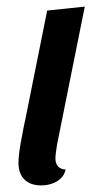

<svg xmlns="http://www.w3.org/2000/svg" viewBox="-20 -542 296 582"><path d="M105 20Q72 20 54 2Q36 -16 36 -48Q36 -60 38 -77Q40 -94 43.5 -112.5Q47 -131 50 -147.5Q53 -164 56 -176L123 -510L237 -522L153 -104Q152 -96 150 -83.5Q148 -71 148 -62Q148 -47 155.5 -38Q163 -29 179 -28Q175 -11 163.5 -0.5Q152 10 136.5 15Q121 20 105 20Z"/></svg>

Font: Sansita Swashed Light
Style: Regular
Weight: 400
Version: Version 1.003